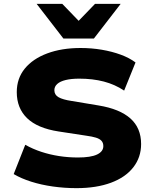

<svg xmlns="http://www.w3.org/2000/svg" viewBox="-20 -965 788 996"><path d="M377 11Q315 11 254.5 2.5Q194 -6 142 -22.5Q90 -39 51 -62L111 -214Q150 -192 194 -177.5Q238 -163 286 -155.5Q334 -148 384 -148Q451 -148 483.5 -163.5Q516 -179 516 -207Q516 -224 506.5 -234.5Q497 -245 477.5 -251Q458 -257 428 -261L284 -283Q174 -300 120.5 -352Q67 -404 67 -487Q67 -558 108.5 -609Q150 -660 225 -688Q300 -716 398 -716Q455 -716 508 -707Q561 -698 606 -681.5Q651 -665 683 -641L624 -495Q576 -527 518.5 -542Q461 -557 391 -557Q350 -557 321 -550Q292 -543 277 -529.5Q262 -516 262 -497Q262 -473 284 -460.5Q306 -448 353 -441L491 -418Q601 -400 656.5 -350.5Q712 -301 712 -218Q712 -149 671.5 -97Q631 -45 555.5 -17Q480 11 377 11ZM309 -765 170 -945H303L388 -857L473 -945H606L467 -765Z"/></svg>

Font: Nunito Sans 10pt SemiExpanded Black
Style: Regular
Weight: 900
Width: 6
Designer: Vernon Adams
Foundry: Vernon Adams
Version: Version 3.101;gftools[0.9.27]